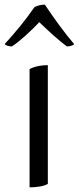

<svg xmlns="http://www.w3.org/2000/svg" viewBox="-33 -804 341 831"><path d="M95 -505Q112 -514 132.5 -518Q153 -522 174 -522V-8Q160 0 137.5 3.5Q115 7 95 7ZM161 -784Q189 -742 223 -695.5Q257 -649 288 -613Q283 -608 274 -605.5Q265 -603 257 -603Q244 -612 228.5 -625Q213 -638 197 -652Q181 -666 165.5 -681Q150 -696 137 -708Q124 -694 108.5 -679Q93 -664 77.5 -650Q62 -636 46.5 -623.5Q31 -611 18 -603Q10 -603 1 -605.5Q-8 -608 -13 -613Q22 -651 54.5 -691Q87 -731 116 -773Q125 -778 137.5 -781Q150 -784 161 -784Z"/></svg>

Font: Gotu
Style: Regular
Weight: 400
Designer: Sarang Kulkarni & Kailash Malviya
Foundry: Ek Type
Version: Version 2.320;hotconv 1.0.109;makeotfexe 2.5.65596; ttfautoh